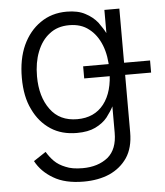

<svg xmlns="http://www.w3.org/2000/svg" viewBox="-54 -603 746 869"><g transform="rotate(-5 319.0 -168.5)"><path d="M154 186Q101 155 75 106L131 69Q146 94 164 112Q184 132 215 144Q244 157 292 157Q362 157 407 121Q450 85 450 10V-110Q441 -91 419 -62Q399 -37 364 -20Q331 -4 280 -4Q211 -4 162 -36Q110 -70 82 -130Q53 -188 53 -274Q53 -359 81 -421Q110 -484 161 -519Q212 -555 281 -555Q332 -555 365 -537Q398 -520 420 -493Q443 -461 451 -444H452V-548H520V14Q520 84 490 129Q460 173 409 196Q358 218 292 218Q207 218 154 186ZM408 -121Q451 -176 451 -275Q451 -340 432 -388Q412 -438 376 -465Q341 -493 287 -493Q233 -493 197 -464Q161 -437 141 -386Q122 -338 122 -275Q122 -182 165 -124Q207 -66 287 -66Q365 -66 408 -121ZM638 -302V-247H334V-302Z"/></g></svg>

Font: Sinter Normal
Style: Regular
Weight: 350
Foundry: Adobe & rsms
Version: Version 1.000